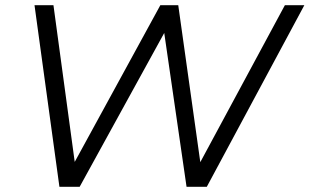

<svg xmlns="http://www.w3.org/2000/svg" viewBox="-20 -720 1193 740"><path d="M209 0 113 -700H186L268 -96L598 -700H667L752 -95L1078 -700H1153L777 0H699L613 -593L287 0Z"/></svg>

Font: Montserrat
Style: Italic
Weight: 400
Italic angle: -11.3°
Designer: Julieta Ulanovsky
Foundry: Julieta Ulanovsky
Version: Version 9.000; ttfautohint (v1.8.4.7-5d5b)